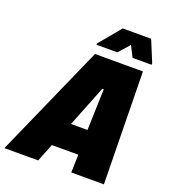

<svg xmlns="http://www.w3.org/2000/svg" viewBox="-211 -993 975 1106"><g transform="rotate(20 276.0 -440.5)"><path d="M-55 0 250 -688H544L555 0H355L358 -110H196L152 0ZM258 -262H359L367 -514H358ZM239 -741 241 -750 350 -881H524L578 -750L577 -741H461L427 -808L368 -741Z"/></g></svg>

Font: Saira Semi Condensed Black
Style: Italic
Weight: 900
Width: 4
Italic angle: -12°
Designer: Hector Gatti with collaboration of the Omnibus-Type team
Foundry: Omnibus-Type
Version: Version 1.001; ttfautohint (v1.8)